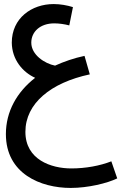

<svg xmlns="http://www.w3.org/2000/svg" viewBox="-20 -537 597 945"><path d="M328 388C413 388 508 365 557 341L528 257C472 279 401 292 331 292C232 292 105 249 105 112C105 -28 230 -130 422 -171L396 -262C344 -251 295 -234 251 -214C200 -224 134 -267 134 -327C134 -381 178 -422 247 -422C271 -422 298 -418 321 -412L339 -502C310 -511 277 -517 244 -517C136 -517 38 -448 38 -327C39 -244 91 -182 153 -154C63 -84 9 12 9 123C9 318 180 388 328 388Z"/></svg>

Font: Noto Sans Arabic SemCond Med
Style: Regular
Weight: 500
Width: 4
Designer: Monotype Design Team, Nadine Chahine, Nizar Qandah and Khaled Hosny
Foundry: Monotype Imaging Inc.
Version: Version 2.012